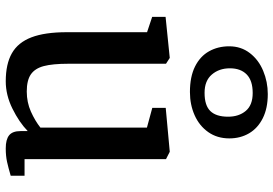

<svg xmlns="http://www.w3.org/2000/svg" viewBox="-164 -790 965 678"><g transform="rotate(90 319.0 -451.5)"><path d="M40 0ZM312.5 -914.1H313Q362.8 -914.1 397.9 -896.5Q433.1 -878.9 451.2 -848.1Q469.2 -817.4 469.2 -778.3Q469.2 -735.4 447 -703.9Q424.8 -672.4 387.5 -655.8Q350.1 -639.2 305.7 -639.2H305.2Q251.5 -639.2 215.3 -657.2Q179.2 -675.3 161.6 -706.8Q144 -738.3 144 -777.8Q144 -819.8 168 -850.8Q191.9 -881.8 230.7 -897.9Q269.5 -914.1 312.5 -914.1ZM392.6 -773.9Q392.6 -812 372.1 -836.4Q351.6 -860.8 309.1 -860.8H308.6Q265.1 -860.8 243.4 -839.6Q221.7 -818.4 221.7 -780.3Q221.7 -742.2 243.7 -716.6Q265.6 -690.9 308.1 -690.9H308.6Q353 -690.9 372.8 -711.4Q392.6 -731.9 392.6 -773.9ZM443.4 -66.4Q412.1 -36.1 364.3 -12.5Q316.4 11.2 267.6 11.2Q206.5 11.2 168.5 -10.5Q130.4 -32.2 112.3 -79.6Q94.2 -127 94.2 -204.6V-487.8L40 -505.9V-553.2L184.6 -567.9H185.1L205.6 -554.7V-210Q205.6 -154.3 213.9 -123Q222.2 -91.8 243.2 -77.4Q264.2 -63 303.7 -63Q341.8 -63 374.5 -77.6Q407.2 -92.3 431.2 -111.3V-487.3L361.3 -506.3V-553.7L515.6 -567.9H516.6L542.5 -554.7V-55.2H601.1V-6.3Q572.8 2 552 6.6Q531.2 11.2 504.4 11.2Q473.1 11.2 458.3 -0.7Q443.4 -12.7 443.4 -41Z"/></g></svg>

Font: Merriweather
Style: Regular
Weight: 400
Designer: Eben Sorkin
Foundry: Eben Sorkin
Version: Version 1.584; ttfautohint (v1.6)